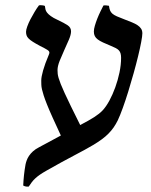

<svg xmlns="http://www.w3.org/2000/svg" viewBox="-20 -579 571 727"><path d="M392.6 -557.1Q394 -546.4 396.7 -539.6Q399.4 -532.7 405.5 -527.3Q411.6 -522 422.6 -517.1Q433.6 -512.2 451.7 -505.4Q467.3 -499.5 479.7 -494.4Q492.2 -489.3 501 -483.4Q509.8 -477.5 514.4 -470.2Q519 -462.9 519 -452.6Q519 -442.9 514.6 -419.7Q510.3 -396.5 502.9 -366.2Q495.6 -335.9 485.8 -301Q476.1 -266.1 465.8 -232.9Q455.6 -199.7 445.1 -170.7Q434.6 -141.6 425.8 -123Q418.5 -108.4 410.2 -96.4Q401.9 -84.5 391.1 -73.5Q380.4 -62.5 366.2 -52Q352.1 -41.5 332.5 -29.8Q317.9 -21 300.3 -11.5Q282.7 -2 261 9.5Q239.3 21 213.6 34.9Q188 48.8 157.2 66.4Q141.6 75.2 131.3 82.3Q121.1 89.4 113.8 96.2Q106.4 103 100.6 110.6Q94.7 118.2 88.9 127.4Q77.6 128.9 67.9 123.5Q68.4 112.8 69.1 103.3Q69.8 93.8 70.8 84.5Q71.8 75.2 73.2 65.2Q74.7 55.2 76.7 43.5Q78.1 36.6 81.1 28.3Q84 20 89.8 11.2Q95.7 2.4 105 -6.1Q114.3 -14.6 128.9 -22Q152.3 -34.2 172.1 -45.2Q191.9 -56.2 210.4 -65.9Q191.9 -105.5 179 -134.3Q166 -163.1 158 -183.3Q149.9 -203.6 145.5 -217.3Q141.1 -231 138.9 -240.7Q136.7 -250.5 136.5 -258.1Q136.2 -265.6 136.2 -273.9Q136.2 -287.6 143.1 -312Q149.9 -336.4 165 -372.1Q167 -376.5 167 -379.9Q167 -385.3 159.4 -390.1Q151.9 -395 131.3 -405.3Q114.7 -414.1 104.5 -420.7Q94.2 -427.2 88.4 -433.1Q82.5 -439 80.6 -445.1Q78.6 -451.2 78.6 -458.5Q78.6 -466.3 83.3 -479Q87.9 -491.7 95.2 -505.9Q102.5 -520 111.1 -534.2Q119.6 -548.3 127.4 -558.6Q128.4 -559.1 131.6 -559.3Q134.8 -559.6 138.4 -559.1Q142.1 -558.6 145.3 -558.1Q148.4 -557.6 149.9 -556.6Q150.9 -549.8 152.1 -543.7Q153.3 -537.6 158.2 -531.2Q163.1 -524.9 172.4 -518.1Q181.6 -511.2 198.7 -503.4Q223.6 -491.7 236.3 -483.2Q249 -474.6 249 -460.4Q249 -447.8 241 -429Q232.9 -410.2 223.4 -389.4Q213.9 -368.7 205.8 -348.4Q197.8 -328.1 197.8 -313.5Q197.8 -306.2 198.5 -299.6Q199.2 -293 201.9 -283.7Q204.6 -274.4 210 -260.7Q215.3 -247.1 224.9 -226.3Q234.4 -205.6 248.8 -176Q263.2 -146.5 283.7 -105.5Q300.8 -114.7 313.7 -121.8Q326.7 -128.9 336.7 -135.5Q346.7 -142.1 354.5 -148.2Q362.3 -154.3 369.1 -161.6Q381.8 -175.3 394.3 -198.2Q406.7 -221.2 416.5 -248.3Q426.3 -275.4 432.4 -304.4Q438.5 -333.5 438.5 -359.9Q438.5 -370.1 436.5 -376.7Q434.6 -383.3 430.2 -388.2Q425.8 -393.1 418.2 -397Q410.6 -400.9 399.9 -405.3Q382.3 -412.6 370.1 -418.2Q357.9 -423.8 350.1 -429.7Q342.3 -435.5 338.9 -442.6Q335.4 -449.7 335.4 -459.5Q335.4 -468.8 339.1 -481.4Q342.8 -494.1 348.1 -507.8Q353.5 -521.5 359.9 -534.7Q366.2 -547.9 371.6 -558.1Q376.5 -559.1 381.8 -558.6Q387.2 -558.1 392.6 -557.1Z"/></svg>

Font: Federov2
Style: Regular
Weight: 400
Designer: Olexa M. Volochay | Cyreal.org
Foundry: Olexa M. Volochay | Cyreal.org
Version: Version 1.000